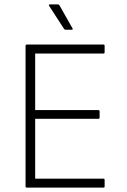

<svg xmlns="http://www.w3.org/2000/svg" viewBox="-20 -859 583 879"><path d="M103 0Q97 0 97 -6V-649Q97 -655 103 -655H454Q459 -655 459 -649V-620Q459 -614 454 -614H141V-355H430Q436 -355 436 -349V-321Q436 -315 430 -315H141V-41H454Q459 -41 459 -35V-6Q459 0 454 0ZM280 -723Q275 -723 273 -727L205 -832Q203 -835 204 -837Q205 -839 208 -839H245Q250 -839 252 -835L312 -729Q314 -727 313 -725Q312 -723 309 -723Z"/></svg>

Font: Sofia Sans ExtraLight
Style: Regular
Weight: 250
Version: Version 4.100-B